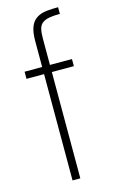

<svg xmlns="http://www.w3.org/2000/svg" viewBox="-116 -789 493 834"><g transform="rotate(-15 130.5 -371.5)"><path d="M102 0V-478H23V-510H102V-625Q102 -657 107.5 -678Q113 -699 124 -712Q135 -725 151 -732Q167 -739 188.5 -741Q210 -743 236 -743V-713Q207 -713 188 -709.5Q169 -706 157.5 -697.5Q146 -689 141.5 -673Q137 -657 137 -631V-510H236V-478H137V0Z"/></g></svg>

Font: Saira Thin Condensed
Style: Regular
Weight: 100
Width: 3
Version: Version 1.101